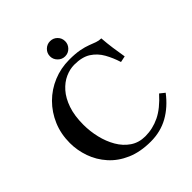

<svg xmlns="http://www.w3.org/2000/svg" viewBox="-221 -955 1109 1109"><g transform="rotate(-45 333.0 -401.0)"><path d="M371 10Q286 10 222.5 -17.5Q159 -45 117 -92Q75 -139 54.5 -197Q34 -255 34 -315Q34 -389 60.5 -451.5Q87 -514 133.5 -560.5Q180 -607 241.5 -632.5Q303 -658 372 -658Q422 -658 455.5 -651.5Q489 -645 512 -636Q535 -627 553 -620.5Q571 -614 590 -614Q593 -571 599 -528.5Q605 -486 612 -445L574 -437Q559 -485 536 -526Q513 -567 474.5 -592Q436 -617 372 -617Q336 -617 299 -600.5Q262 -584 231.5 -549.5Q201 -515 182.5 -461.5Q164 -408 164 -334Q164 -281 176.5 -228Q189 -175 214.5 -131Q240 -87 279 -60.5Q318 -34 370 -34Q431 -34 487 -61Q543 -88 601 -153L631 -129Q580 -62 515.5 -26Q451 10 371 10ZM307 -750Q307 -776 325.5 -794Q344 -812 369 -812Q395 -812 413 -794Q431 -776 431 -750Q431 -725 413 -706.5Q395 -688 369 -688Q344 -688 325.5 -706.5Q307 -725 307 -750Z"/></g></svg>

Font: Libertinus Serif SemiBold
Style: Regular
Weight: 600
Designer: Philipp H. Poll, Khaled Hosny
Foundry: Caleb Maclennan
Version: Version 7.051;RELEASE